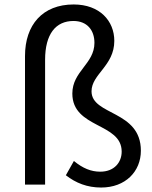

<svg xmlns="http://www.w3.org/2000/svg" viewBox="-20 -827 683 860"><path d="M433 13C542 13 611 -59 611 -152C611 -334 390 -309 390 -418C390 -495 492 -532 492 -644C492 -733 427 -807 310 -807C171 -807 92 -716 92 -576V0H182V-559C182 -675 230 -733 309 -733C370 -733 403 -692 403 -635C403 -541 304 -508 304 -408C304 -251 525 -278 525 -148C525 -100 492 -58 429 -58C388 -58 351 -73 311 -106L275 -42C320 -7 371 13 433 13Z"/></svg>

Font: Noto Sans Mono CJK SC
Style: Regular
Weight: 400
Designer: Ryoko NISHIZUKA 西塚涼子 (kana, bopomofo & ideographs); Paul D. Hunt (Latin, Greek & Cyrillic); Sandoll Communications 산돌커뮤니
Foundry: Adobe
Version: Version 2.004;hotconv 1.0.118;makeotfexe 2.5.65603